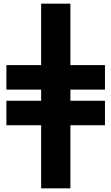

<svg xmlns="http://www.w3.org/2000/svg" viewBox="-20 -824 609 1050"><path d="M205 -468V-804H365V-468H554V-334H365V-273H554V-139H365V206H205V-139H15V-273H205V-334H15V-468Z"/></svg>

Font: Repo ExtraBold
Style: Bold
Weight: 700
Designer: Stefan Peev
Foundry: Context Ltd
Version: Version 1.502